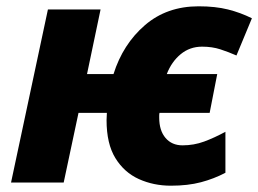

<svg xmlns="http://www.w3.org/2000/svg" viewBox="-20 -579 819 609"><path d="M522 10Q467 10 420.5 -11Q374 -32 346 -77.5Q318 -123 318 -198Q318 -203 318.5 -209.5Q319 -216 319 -221H229L182 0H15L132 -549H299L256 -344H340Q370 -439 439.5 -499Q509 -559 610 -559Q663 -559 703 -549Q743 -539 779 -521L730 -403Q705 -414 679 -422.5Q653 -431 621 -431Q582 -431 553 -407Q524 -383 509 -344H669L645 -221H486Q485 -217 485 -213Q485 -209 485 -206Q485 -165 505 -141.5Q525 -118 559 -118Q595 -118 627.5 -130Q660 -142 695 -161V-31Q659 -12 617.5 -1Q576 10 522 10Z"/></svg>

Font: Noto Sans ExtraBold
Style: Italic
Weight: 800
Italic angle: -12°
Designer: Monotype Design Team
Foundry: Monotype Imaging Inc.
Version: Version 2.013; ttfautohint (v1.8.4.7-5d5b)